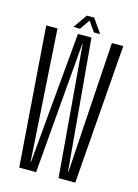

<svg xmlns="http://www.w3.org/2000/svg" viewBox="-117 -833 647 898"><g transform="rotate(15 206.5 -384.0)"><path d="M67.5 0H149.5L202.5 -634.5H204.5L258 0H339L390.5 -675H335.5L295 -40.5H293L236.5 -675H171L114 -40.5H112L72 -675H17.5ZM142 -701H174L207.5 -749.5L241.5 -701H271.5L224.5 -768.5H189Z"/></g></svg>

Font: Anybody ExtraCondensed Light
Style: Regular
Weight: 300
Width: 2
Version: Version 1.113;gftools[0.9.25]